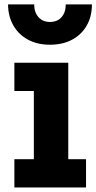

<svg xmlns="http://www.w3.org/2000/svg" viewBox="-20 -828 426 848"><path d="M281.5 -125H360V0H43.5V-125H129.5V-426H43.5V-551H281.5ZM386 -808.5Q386 -755.5 363.2 -715.5Q340.5 -675.5 299 -653Q257.5 -630.5 200.5 -630.5Q144.5 -630.5 103 -653.2Q61.5 -676 38.8 -716Q16 -756 15.5 -808.5H131Q131 -773.5 150 -752.2Q169 -731 200.5 -731Q233 -731 251.8 -752.2Q270.5 -773.5 270.5 -808.5Z"/></svg>

Font: Hepta Slab
Style: Bold
Weight: 700
Designer: Michael LaGattuta
Foundry: Michael LaGattuta
Version: Version 1.100